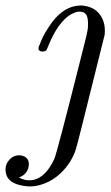

<svg xmlns="http://www.w3.org/2000/svg" viewBox="-45 -462 397 686"><path d="M23 172Q49 187 77 180Q119 170 149 106Q159 83 247 -267Q267 -343 269 -362Q271 -394 265 -406Q260 -417 248 -419.5Q236 -422 225 -418Q214 -414 204 -408Q167 -383 138 -322Q135 -316 130 -303.5Q125 -291 122 -285Q119 -279 109.5 -278Q100 -277 95 -282Q89 -288 97 -303Q107 -332 124 -357Q178 -447 252 -442Q284 -438 303 -420Q334 -390 329 -338Q329 -336 246 -5Q228 68 222 83Q206 123 174.5 154Q143 185 104 197Q67 210 24.5 199Q-18 188 -24 156Q-29 130 -14 112Q-5 99 11 94.5Q27 90 42 97Q58 105 58 124Q58 143 46 157Q37 167 23 172Z"/></svg>

Font: cwTeXKai
Style: Medium
Weight: 500
Version: Version 1.17